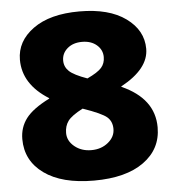

<svg xmlns="http://www.w3.org/2000/svg" viewBox="-53 -789 766 848"><g transform="rotate(-5 330.0 -365.0)"><path d="M30 -200Q30 -252 60 -291.5Q90 -331 164 -368V-370Q50 -441 50 -550Q50 -632 124.5 -686Q199 -740 330 -740Q461 -740 535.5 -686Q610 -632 610 -550Q610 -461 486 -394V-392Q630 -328 630 -200Q630 -104 551 -47Q472 10 330 10Q188 10 109 -47Q30 -104 30 -200ZM340 -442Q387 -464 403.5 -483Q420 -502 420 -530Q420 -562 395 -583.5Q370 -605 330 -605Q290 -605 265 -583.5Q240 -562 240 -530Q240 -502 260.5 -482.5Q281 -463 340 -442ZM307 -311Q257 -285 241 -263Q225 -241 225 -210Q225 -175 255.5 -150Q286 -125 330 -125Q374 -125 404.5 -150Q435 -175 435 -210Q435 -243 413 -262.5Q391 -282 307 -311Z"/></g></svg>

Font: M PLUS 1p Black
Style: Regular
Weight: 900
Version: Version 1.061